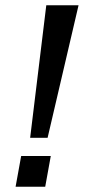

<svg xmlns="http://www.w3.org/2000/svg" viewBox="-20 -706 322 726"><path d="M94 -185 155 -686H277L160 -185ZM39 0 60 -116H172L151 0Z"/></svg>

Font: Archivo SemiBold Medium
Style: Italic
Weight: 500
Italic angle: -10°
Version: Version 2.001